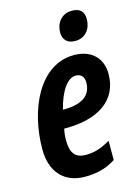

<svg xmlns="http://www.w3.org/2000/svg" viewBox="-117 -823 655 899"><g transform="rotate(-15 211.0 -373.5)"><path d="M302 -616C353 -616 380 -656 380 -701C380 -738 362 -757 322 -757C270 -757 243 -716 243 -672C243 -638 263 -616 302 -616ZM182 10C235 10 283 0 331 -31V-124C283 -97 253 -88 211 -88C163 -88 139 -114 139 -178C139 -196 141 -215 145 -233H153C311 -233 412 -300 412 -427C412 -507 358 -554 278 -554C110 -554 21 -358 21 -165C21 -55 82 10 182 10ZM165 -320H162C184 -407 221 -459 261 -459C287 -459 301 -442 301 -416C301 -361 267 -320 165 -320Z"/></g></svg>

Font: Noto Sans ExtraCondensed
Style: Bold Italic
Weight: 700
Width: 2
Italic angle: -12°
Designer: Monotype Design Team
Foundry: Monotype Imaging Inc.
Version: Version 2.013